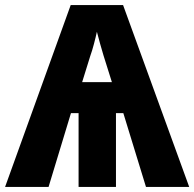

<svg xmlns="http://www.w3.org/2000/svg" viewBox="-24 -735 764 755"><path d="M357 -610Q362 -591 369.5 -563.5Q377 -536 383 -517L416 -412H299L331 -515Q338 -534 345.5 -562.5Q353 -591 357 -610ZM460 -715H254L-4 0H167L255 -290H285V0H432V-290H461L550 0H720Z"/></svg>

Font: Noto Sans Display SemiCondensed Extra
Style: Regular
Weight: 800
Width: 4
Designer: Monotype Design Team
Foundry: Monotype Imaging Inc.
Version: Version 1.900